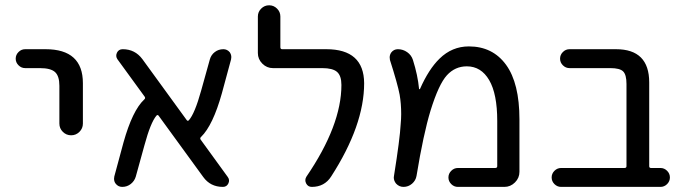

<svg xmlns="http://www.w3.org/2000/svg" viewBox="-20 -735 2624 734"><path d="M76.2 -474.6Q61.5 -474.6 50.8 -485.4Q40 -496.1 40 -510.7Q40 -525.4 50.8 -536.1Q61.5 -546.9 76.2 -546.9H154.3Q296.9 -546.9 296.9 -417V-262.7Q296.9 -244.1 283.7 -231Q270.5 -217.8 252 -217.8Q233.4 -217.8 220.2 -231Q207 -244.1 207 -262.7V-407.2Q207 -444.3 190.4 -459.5Q173.8 -474.6 132.8 -474.6Z M850.6 -58.6Q859.4 -46.9 853 -33.7Q846.7 -20.5 832 -20.5Q784.2 -20.5 756.8 -58.6L586.9 -292Q583 -297.9 578.1 -293Q555.7 -266.6 532.2 -179.7L499 -59.6Q494.1 -43 480 -31.7Q465.8 -20.5 447.3 -20.5Q431.6 -20.5 421.9 -33.2Q416 -41 416 -51.8Q416 -55.7 417 -60.5L452.1 -190.4Q486.3 -312.5 531.2 -354.5Q537.1 -359.4 533.2 -365.2L428.7 -508.8Q420.9 -520.5 427.2 -533.7Q433.6 -546.9 449.2 -546.9Q496.1 -546.9 524.4 -508.8L693.4 -276.4Q697.3 -270.5 702.1 -275.4Q724.6 -300.8 749 -388.7L782.2 -507.8Q787.1 -525.4 801.3 -536.1Q815.4 -546.9 834 -546.9Q848.6 -546.9 858.4 -535.2Q864.3 -526.4 864.3 -516.6Q864.3 -512.7 863.3 -507.8L828.1 -377.9Q793.9 -255.9 749 -211.9Q743.2 -207 747.1 -201.2Z M1227.5 -546.9Q1371.1 -546.9 1372.1 -417Q1372.1 -255.9 1246.1 -60.5Q1220.7 -20.5 1171.9 -20.5Q1157.2 -20.5 1150.4 -33.7Q1143.6 -46.9 1151.4 -59.6Q1285.2 -255.9 1285.2 -410.2Q1285.2 -445.3 1268.6 -460Q1252 -474.6 1211.9 -474.6H1023.4Q1000 -474.6 982.9 -491.7Q965.8 -508.8 965.8 -532.2V-671.9Q965.8 -689.5 978.5 -702.1Q991.2 -714.8 1008.8 -714.8Q1026.4 -714.8 1039.1 -702.1Q1051.8 -689.5 1051.8 -671.9V-554.7Q1051.8 -546.9 1058.6 -546.9Z M1730.5 -20.5Q1715.8 -20.5 1705.1 -31.2Q1694.3 -42 1694.3 -56.6Q1694.3 -71.3 1705.1 -82Q1715.8 -92.8 1730.5 -92.8H1873Q1880.9 -92.8 1880.9 -99.6V-272.5Q1880.9 -376 1850.1 -428.7Q1819.3 -481.4 1764.6 -481.4Q1719.7 -481.4 1688.5 -447.3Q1657.2 -413.1 1626 -312.5Q1598.6 -222.7 1572.3 -62.5Q1569.3 -44.9 1555.2 -32.7Q1541 -20.5 1522.5 -20.5Q1505.9 -20.5 1494.1 -33.2Q1485.4 -43.9 1485.4 -56.6Q1485.4 -59.6 1486.3 -63.5Q1508.8 -204.1 1511.7 -259.8Q1513.7 -280.3 1513.7 -298.8Q1513.7 -338.9 1507.8 -373Q1500 -414.1 1470.7 -505.9Q1469.7 -510.7 1469.7 -515.6Q1469.7 -525.4 1475.6 -534.2Q1485.4 -546.9 1501 -546.9Q1520.5 -546.9 1536.6 -535.6Q1552.7 -524.4 1558.6 -505.9Q1577.1 -447.3 1582 -395.5Q1582 -394.5 1583.5 -394Q1585 -393.6 1585.9 -395.5Q1619.1 -470.7 1660.2 -510.7Q1708 -557.6 1772.5 -557.6Q1863.3 -557.6 1914.6 -487.3Q1965.8 -417 1965.8 -278.3V-78.1Q1965.8 -54.7 1948.7 -37.6Q1931.6 -20.5 1908.2 -20.5Z M2375 -414.1Q2375 -449.2 2362.3 -461.9Q2349.6 -474.6 2313.5 -474.6H2157.2Q2142.6 -474.6 2131.8 -485.4Q2121.1 -496.1 2121.1 -510.7Q2121.1 -525.4 2131.8 -536.1Q2142.6 -546.9 2157.2 -546.9H2335Q2461.9 -546.9 2461.9 -419.9V-99.6Q2461.9 -92.8 2468.8 -92.8H2504.9Q2519.5 -92.8 2530.3 -82Q2541 -71.3 2541 -56.6Q2541 -42 2530.3 -31.2Q2519.5 -20.5 2504.9 -20.5H2125Q2110.4 -20.5 2099.6 -31.2Q2088.9 -42 2088.9 -56.6Q2088.9 -71.3 2099.6 -82Q2110.4 -92.8 2125 -92.8H2367.2Q2375 -92.8 2375 -99.6Z"/></svg>

Font: Gen Jyuu Gothic Regular
Style: Regular
Weight: 400
Designer: [Source Han Sans]
Ryoko NISHIZUKA  (kana & ideographs); Paul D. Hunt (Latin, Greek & Cyrillic); Wenlong ZHANG  (bopomofo
Version: Version 1.002.20150607